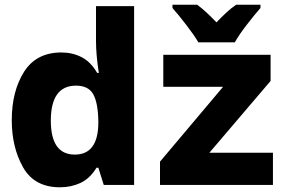

<svg xmlns="http://www.w3.org/2000/svg" viewBox="-20 -786 1240 816"><path d="M235 10Q282 10 322 -8.5Q362 -27 390 -73H398L421 0H550V-760H388V-611Q388 -554 400 -476H393Q366 -523 327 -543Q288 -563 241 -563Q134 -563 82 -480.5Q30 -398 30 -275Q30 -160 78 -75Q126 10 235 10ZM196 -273Q196 -422 303 -422Q356 -422 376.5 -385Q397 -348 398 -267Q398 -129 298 -129Q196 -129 196 -273ZM660 0V-99L928 -417H674V-553H1130V-442L870 -137H1140V0ZM823 -606H978Q995 -637 1029 -681Q1063 -725 1087 -752V-766H984Q964 -753 943.5 -734Q923 -715 900 -691Q878 -714 858 -732.5Q838 -751 818 -766H713V-752Q738 -724 772.5 -679Q807 -634 823 -606Z"/></svg>

Font: Noto Sans Mono Extra
Style: Regular
Weight: 800
Designer: Monotype Design Team
Foundry: Monotype Imaging Inc.
Version: Version 1.900